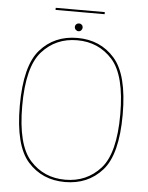

<svg xmlns="http://www.w3.org/2000/svg" viewBox="-56 -859 699 908"><g transform="rotate(5 293.5 -404.5)"><path d="M286.5 4Q395.5 4 463.2 -72Q531 -148 531 -337.5Q531 -526.5 463.2 -603.2Q395.5 -680 286.5 -680Q177.5 -680 110 -603.5Q42.5 -527 42.5 -337.5Q42.5 -148 110.2 -72Q178 4 286.5 4ZM286.5 -7Q185 -7 119.5 -79.8Q54 -152.5 54 -337.5Q54 -522.5 119.5 -595.8Q185 -669 286.5 -669Q388.5 -669 454 -595.8Q519.5 -522.5 519.5 -337.5Q519.5 -152.5 454 -79.8Q388.5 -7 286.5 -7ZM288.5 -712Q296 -712 301.2 -717.8Q306.5 -723.5 306.5 -731Q306.5 -738.5 301.2 -743.8Q296 -749 288.5 -749Q280.5 -749 275 -743.8Q269.5 -738.5 269.5 -731Q269.5 -723 275.2 -717.5Q281 -712 288.5 -712ZM171.5 -803H404.5V-813H171.5Z"/></g></svg>

Font: Anybody UltraCondensed Thin Thin
Style: Regular
Weight: 250
Version: Version 1.111